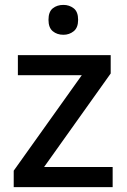

<svg xmlns="http://www.w3.org/2000/svg" viewBox="-20 -764 517 784"><path d="M440 0H36V-67L314 -457H53V-539H432V-464L160 -82H440ZM239 -744Q263 -744 281 -730Q299 -716 299 -683Q299 -651 281 -636.5Q263 -622 239 -622Q213 -622 195.5 -636.5Q178 -651 178 -683Q178 -716 195.5 -730Q213 -744 239 -744Z"/></svg>

Font: Noto Sans Myanmar UI Medium
Style: Regular
Weight: 500
Designer: Monotype Design Team
Foundry: Monotype Imaging Inc.
Version: Version 2.103; ttfautohint (v1.8.4.7-5d5b)